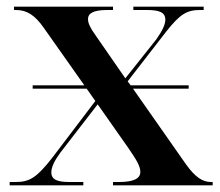

<svg xmlns="http://www.w3.org/2000/svg" viewBox="-20 -556 660 576"><path d="M9 0H230V-10H189C154 -10 134 -16 134 -39C134 -55 144 -75 161 -98L273 -243L365 -112C392 -73 401 -56 401 -40C401 -20 380 -10 337 -10H319V0H618V-10H613C588 -10 566 -24 538 -63L379 -290H546V-300H372L363 -312L480 -463C520 -513 540 -526 580 -526H591V-536H380V-526H420C456 -526 476 -520 476 -497C476 -481 465 -461 449 -438L356 -321L266 -451C251 -472 244 -486 244 -499C244 -515 258 -526 302 -526H319V-536H22V-526H28C61 -526 85 -510 111 -473L233 -300H78V-290H240L266 -253L137 -83C90 -23 69 -10 27 -10H9Z"/></svg>

Font: Noto Serif Display SemiBold
Style: Regular
Weight: 600
Designer: Monotype Design Team
Foundry: Monotype Imaging Inc.
Version: Version 2.009